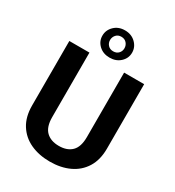

<svg xmlns="http://www.w3.org/2000/svg" viewBox="-222 -1073 1103 1211"><g transform="rotate(30 329.5 -467.5)"><path d="M456.1 -710.9H602.1V-241.2Q602.1 -159.2 567.1 -103.3Q532.2 -47.4 470.9 -18.8Q409.7 9.8 330.1 9.8Q250.5 9.8 188.7 -18.8Q127 -47.4 92 -103.3Q57.1 -159.2 57.1 -241.2V-710.9H203.6V-241.2Q203.6 -169.9 237.3 -137.2Q271 -104.5 330.1 -104.5Q389.6 -104.5 422.9 -137.2Q456.1 -169.9 456.1 -241.2ZM220.7 -844.7Q220.7 -885.7 251.2 -915.3Q281.7 -944.8 328.6 -944.8Q375.5 -944.8 406.2 -915.3Q437 -885.7 437 -844.7Q437 -803.7 406.2 -775.1Q375.5 -746.6 328.6 -746.6Q281.7 -746.6 251.2 -775.1Q220.7 -803.7 220.7 -844.7ZM276.4 -844.7Q276.4 -823.7 290.5 -808.1Q304.7 -792.5 328.6 -792.5Q353 -792.5 367.2 -807.9Q381.3 -823.2 381.3 -844.7Q381.3 -866.2 367.2 -882.3Q353 -898.4 328.6 -898.4Q304.7 -898.4 290.5 -882.3Q276.4 -866.2 276.4 -844.7Z"/></g></svg>

Font: Vazirmatn RD
Style: Bold
Weight: 700
Designer: Saber Rastikerdar
Foundry: Saber Rastikerdar
Version: Version 32.102